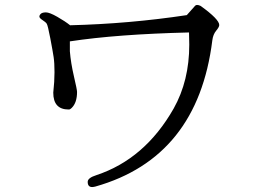

<svg xmlns="http://www.w3.org/2000/svg" viewBox="-20 -742 1040 775"><path d="M195 -368Q200 -413 200 -450.5Q200 -488 196.5 -511.5Q193 -535 183 -587.5Q173 -640 168.5 -646.5Q164 -653 151.5 -661Q139 -669 139 -675Q139 -681 145 -686.5Q151 -692 165.5 -692Q180 -692 211.5 -674Q243 -656 263 -640Q502 -646 734 -681L766 -717Q770 -722 776 -722Q782 -722 790 -718Q865 -664 865 -641Q865 -633 852.5 -618Q840 -603 837 -579Q778 -106 365 11Q357 13 352 13Q334 13 334 -8Q334 -24 369 -35Q565 -100 681 -304Q744 -416 744 -562Q744 -588 743 -611Q453 -604 262 -575V-535Q266 -487 278.5 -433.5Q291 -380 291 -371Q291 -328 270 -307Q262 -299 257 -300Q195 -300 195 -368Z"/></svg>

Font: Sawarabi Mincho
Style: Regular
Weight: 400
Version: Version 1.00